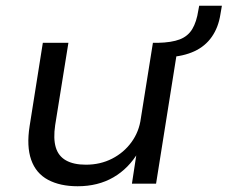

<svg xmlns="http://www.w3.org/2000/svg" viewBox="-20 -639 792 668"><path d="M250 9Q189 9 147 -13.5Q105 -36 88.5 -83Q72 -130 83 -200L129 -490H218L172 -204Q165 -157 174 -126.5Q183 -96 209.5 -81Q236 -66 279 -66Q329 -66 370 -87Q411 -108 437.5 -144.5Q464 -181 470 -227L512 -490H601L523 0H439L456 -111H462Q428 -53 374.5 -22Q321 9 250 9ZM566 -440 526 -471 529 -490Q577 -491 605.5 -502Q634 -513 649 -538Q664 -563 670 -603L673 -619H752L747 -590Q740 -544 717 -511Q694 -478 656 -460.5Q618 -443 566 -440Z"/></svg>

Font: Nunito Sans 10pt SemiExpanded
Style: Italic
Weight: 400
Width: 6
Italic angle: -9°
Designer: Vernon Adams
Foundry: Vernon Adams
Version: Version 3.101;gftools[0.9.27]